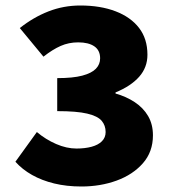

<svg xmlns="http://www.w3.org/2000/svg" viewBox="-20 -666 640 698"><path d="M276 12Q222 12 177 1Q132 -10 96.5 -30Q61 -50 36 -78L114 -186Q146 -159 184 -142.5Q222 -126 258 -126Q289 -126 313 -132.5Q337 -139 350.5 -152.5Q364 -166 364 -186Q364 -210 349.5 -227Q335 -244 297 -253Q259 -262 188 -262V-382Q245 -382 279 -391Q313 -400 328.5 -416Q344 -432 344 -454Q344 -483 323 -497.5Q302 -512 264 -512Q230 -512 200.5 -499Q171 -486 138 -460L52 -564Q101 -603 156 -624.5Q211 -646 272 -646Q345 -646 400 -625Q455 -604 485.5 -564.5Q516 -525 516 -467Q516 -421 486 -387Q456 -353 400 -330V-326Q439 -315 470 -294.5Q501 -274 518.5 -244Q536 -214 536 -174Q536 -114 499.5 -72.5Q463 -31 404 -9.5Q345 12 276 12Z"/></svg>

Font: Source Code Pro ExtraLight Black
Style: Regular
Weight: 900
Monospace: yes
Version: Version 1.018;hotconv 1.0.116;makeotfexe 2.5.65601